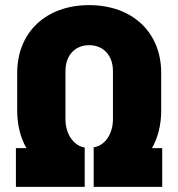

<svg xmlns="http://www.w3.org/2000/svg" viewBox="-20 -728 694 748"><path d="M572 -151C595 -190 608 -242 608 -296V-444C608 -602 496 -708 327 -708C159 -708 47 -602 47 -444V-296C47 -242 60 -190 83 -151H42V0H310V-153C265 -161 235 -208 235 -263V-451C235 -512 272 -552 327 -552C383 -552 420 -512 420 -451V-263C420 -209 391 -161 345 -154V0H612V-151Z"/></svg>

Font: Arthouse Owned Black
Style: Regular
Weight: 900
Designer: Jeremy Tribby
Foundry: Tribby Type
Version: Version 1.000;PS 001.000;hotconv 1.0.88;makeotf.lib2.5.64775